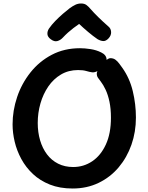

<svg xmlns="http://www.w3.org/2000/svg" viewBox="-20 -1059 849 1099"><path d="M559 -759Q574 -752 582 -741.5Q590 -731 590 -718Q590 -710 583 -697.5Q576 -685 564 -672.5Q552 -660 537.5 -652Q523 -644 508 -645Q492 -647 474 -652.5Q456 -658 427 -658Q372 -658 329 -632.5Q286 -607 256.5 -564Q227 -521 211.5 -467Q196 -413 196 -355Q196 -302 209.5 -256Q223 -210 249 -175.5Q275 -141 313 -122Q351 -103 399 -103Q459 -103 508 -136Q557 -169 586 -232Q615 -295 615 -385Q615 -437 606.5 -477Q598 -517 584.5 -545.5Q571 -574 557 -592Q549 -603 541.5 -613Q534 -623 534 -637Q534 -647 542.5 -662Q551 -677 564 -692Q577 -707 590 -716.5Q603 -726 612 -726Q629 -726 641 -717Q653 -708 662.5 -695Q672 -682 680 -671Q722 -612 740 -537.5Q758 -463 758 -386Q758 -304 732.5 -231Q707 -158 659.5 -101.5Q612 -45 545 -12.5Q478 20 396 20Q322 20 265.5 -2.5Q209 -25 168.5 -63Q128 -101 102 -149Q76 -197 64 -248Q52 -299 52 -347Q52 -426 78 -503.5Q104 -581 154.5 -644.5Q205 -708 276.5 -745.5Q348 -783 438 -783Q465 -783 498 -778Q531 -773 559 -759ZM339 -843Q326 -829 308.5 -824Q291 -819 271 -834Q253 -847 251.5 -863Q250 -879 260 -895Q275 -917 296.5 -939Q318 -961 340.5 -980.5Q363 -1000 379 -1012Q397 -1025 412 -1032Q427 -1039 444 -1039Q463 -1039 474.5 -1030.5Q486 -1022 496 -1010Q517 -986 542.5 -961Q568 -936 602 -906Q615 -895 616 -875.5Q617 -856 601 -839Q586 -823 570.5 -824Q555 -825 538 -835Q513 -852 484 -876.5Q455 -901 433 -922Q417 -911 400.5 -898.5Q384 -886 369 -872.5Q354 -859 339 -843Z"/></svg>

Font: Playpen Sans SemiBold
Style: Regular
Weight: 600
Designer: Laura Meseguer, Veronika Burian, José Scaglione
Foundry: TypeTogether
Version: Version 1.001